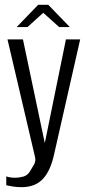

<svg xmlns="http://www.w3.org/2000/svg" viewBox="-20 -658 358 795"><path d="M69 117Q48 117 31.5 114Q15 111 6 109V72Q9 74 19.5 76Q30 78 44 78Q59 78 77.5 73Q96 68 108 45Q114 35 121.5 22Q129 9 125 -8L11 -495H75L166 -63H165L253 -495H312L204 -19Q189 50 157 83.5Q125 117 69 117ZM49 -546 138 -638H180L269 -546H225L159 -605L94 -546Z"/></svg>

Font: Alumni Sans
Style: Regular
Weight: 400
Designer: Robert E. Leuschke
Foundry: Robert E. Leuschke
Version: Version 1.018